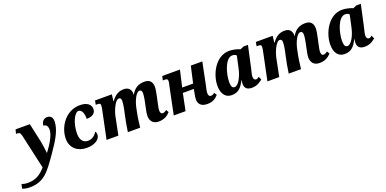

<svg xmlns="http://www.w3.org/2000/svg" viewBox="-159 -1407 5041 2508"><g transform="rotate(-20 2362.0 -153.0)"><path d="M-49 240C155 240 230 126 368 -70C478 -227 550 -347 550 -464C550 -515 525 -546 475 -546C429 -546 395 -511 393 -457C421 -457 452 -441 452 -382C452 -310 391 -206 316 -107H314C311 -142 300 -226 291 -273L233 -536H35L20 -479H31C67 -479 79 -471 90 -426L197 52C124 134 60 176 -53 176C-91 176 -123 167 -136 161L-150 221C-122 233 -85 240 -49 240Z M827 10C952 10 1017 -48 1017 -107C1017 -127 1011 -143 1004 -153C977 -111 939 -72 875 -72C810 -72 770 -120 770 -208C770 -348 833 -482 889 -482C934 -482 958 -419 955 -347C1051 -347 1082 -392 1082 -440C1082 -498 1036 -546 931 -546C726 -546 609 -351 609 -196C609 -61 708 10 827 10Z M1830 8C1911 8 1959 -29 1991 -65L1969 -101C1944 -82 1932 -77 1913 -77C1891 -77 1882 -98 1882 -127C1882 -150 1890 -186 1898 -223L1916 -307C1924 -347 1936 -402 1936 -434C1936 -493 1911 -546 1829 -546C1748 -546 1685 -515 1640 -430H1639C1641 -435 1641 -439 1641 -442C1641 -496 1617 -546 1541 -546C1477 -546 1420 -521 1365 -442H1362L1373 -536H1139L1129 -479H1156C1185 -479 1194 -472 1194 -449C1194 -426 1190 -412 1188 -399L1105 0H1269L1320 -253C1337 -333 1392 -454 1438 -454C1466 -454 1472 -433 1472 -409C1472 -381 1465 -331 1455 -286L1445 -242C1429 -171 1409 -67 1401 0H1572C1579 -69 1593 -168 1604 -214L1616 -272C1635 -358 1683 -457 1726 -457C1757 -457 1761 -434 1761 -408C1761 -371 1749 -312 1744 -287L1729 -217C1719 -172 1713 -138 1713 -113C1713 -51 1742 8 1830 8Z M2505 10C2587 10 2627 -26 2659 -61L2636 -97C2613 -79 2601 -75 2582 -75C2560 -75 2550 -97 2550 -125C2550 -151 2559 -185 2567 -221L2631 -536H2471L2419 -305H2267L2320 -536H2074L2061 -479H2088C2120 -479 2129 -471 2129 -448C2129 -424 2122 -404 2118 -385L2039 0H2203L2251 -236H2404L2392 -175C2386 -144 2382 -117 2382 -97C2382 -41 2412 10 2505 10Z M2842 10C2939 10 2979 -40 3026 -128H3031C3026 -107 3024 -92 3024 -78C3024 -17 3063 10 3123 10C3203 10 3239 -26 3274 -50L3255 -95C3237 -84 3230 -75 3212 -75C3191 -75 3177 -91 3177 -125C3177 -149 3193 -206 3197 -224L3265 -535H3204L3154 -514C3124 -529 3057 -546 3007 -546C2814 -546 2707 -324 2707 -168C2707 -60 2755 10 2842 10ZM2915 -76C2888 -76 2868 -89 2868 -164C2868 -271 2924 -476 3024 -476C3046 -476 3069 -470 3081 -454L3046 -293C3022 -176 2965 -76 2915 -76Z M4066 8C4147 8 4195 -29 4227 -65L4205 -101C4180 -82 4168 -77 4149 -77C4127 -77 4118 -98 4118 -127C4118 -150 4126 -186 4134 -223L4152 -307C4160 -347 4172 -402 4172 -434C4172 -493 4147 -546 4065 -546C3984 -546 3921 -515 3876 -430H3875C3877 -435 3877 -439 3877 -442C3877 -496 3853 -546 3777 -546C3713 -546 3656 -521 3601 -442H3598L3609 -536H3375L3365 -479H3392C3421 -479 3430 -472 3430 -449C3430 -426 3426 -412 3424 -399L3341 0H3505L3556 -253C3573 -333 3628 -454 3674 -454C3702 -454 3708 -433 3708 -409C3708 -381 3701 -331 3691 -286L3681 -242C3665 -171 3645 -67 3637 0H3808C3815 -69 3829 -168 3840 -214L3852 -272C3871 -358 3919 -457 3962 -457C3993 -457 3997 -434 3997 -408C3997 -371 3985 -312 3980 -287L3965 -217C3955 -172 3949 -138 3949 -113C3949 -51 3978 8 4066 8Z M4411 10C4508 10 4548 -40 4595 -128H4600C4595 -107 4593 -92 4593 -78C4593 -17 4632 10 4692 10C4772 10 4808 -26 4843 -50L4824 -95C4806 -84 4799 -75 4781 -75C4760 -75 4746 -91 4746 -125C4746 -149 4762 -206 4766 -224L4834 -535H4773L4723 -514C4693 -529 4626 -546 4576 -546C4383 -546 4276 -324 4276 -168C4276 -60 4324 10 4411 10ZM4484 -76C4457 -76 4437 -89 4437 -164C4437 -271 4493 -476 4593 -476C4615 -476 4638 -470 4650 -454L4615 -293C4591 -176 4534 -76 4484 -76Z"/></g></svg>

Font: Noto Serif SemiCondensed Extra
Style: Italic
Weight: 800
Width: 4
Italic angle: -12°
Designer: Monotype Design Team
Foundry: Monotype Imaging Inc.
Version: Version 1.901